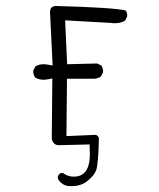

<svg xmlns="http://www.w3.org/2000/svg" viewBox="-20 -512 540 652"><path d="M315.9 -44.4Q312.5 -50.8 306.2 -54.2L205.6 -49.8L207.5 -244.6H301.8Q313 -246.1 322.8 -252L329.6 -266.1Q330.1 -267.6 330.1 -271Q330.1 -274.4 328.6 -279.5Q327.1 -284.7 324.2 -289.6L309.6 -296.4L208 -293.9L201.2 -442.9L357.9 -434.1Q363.8 -433.1 370.1 -433.1Q389.2 -433.1 404.8 -441.9L411.6 -455.6Q412.1 -457 412.1 -459.2Q412.1 -461.4 411.6 -464.4Q410.6 -470.7 407.2 -476.1Q370.1 -486.3 168.5 -491.7Q159.2 -490.7 154.8 -486.3Q149.9 -481.4 149.9 -469.7Q149.9 -468.8 158.7 -289.6L142.1 -292.5Q134.8 -293.9 127.9 -293.9Q112.3 -293.9 100.1 -286.6L93.3 -272.9Q92.8 -271.5 92.8 -270.5Q92.8 -258.3 99.1 -249Q111.8 -241.2 127.9 -241.2Q134.8 -241.2 142.1 -242.7L157.7 -245.6L155.8 -39.1Q160.2 -24.4 170.4 -20.5Q173.8 -19 179.7 -19L284.2 -21.5Q285.2 0 285.2 9.8Q285.2 56.2 266.6 74.7Q253.4 87.9 231.4 87.9Q209.5 87.9 194.3 75.7H186.5Q179.7 79.1 176.8 86.4Q176.3 88.4 176.3 90.3Q176.3 96.2 180.2 101.1Q192.4 116.7 210.4 119.6Q216.8 120.1 222.2 120.1Q253.9 120.1 274.4 104.5Q299.3 85.4 306.6 65.9Q314 44.9 315.9 -44.4Z"/></svg>

Font: NaikaiFont
Style: ExtraLight
Weight: 200
Version: Version 1.89